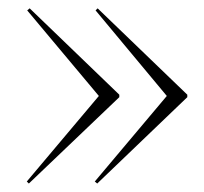

<svg xmlns="http://www.w3.org/2000/svg" viewBox="-20 -473 486 458"><path d="M215.8 -244.1 43.9 -40 48.8 -35.2 264.6 -241.2V-247.1L50.8 -453.1L44.9 -448.2ZM377.9 -244.1 206.1 -40 211.9 -35.2 426.8 -241.2V-247.1L212.9 -453.1L208 -448.2Z"/></svg>

Font: Elaris
Style: Regular
Weight: 500
Version: Version 1.0